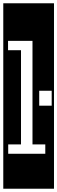

<svg xmlns="http://www.w3.org/2000/svg" viewBox="-32 -937 349 1170"><path d="M-12 213V-917H297V213ZM18 0H244V-57H166V-688H17V-631H96V-57H18ZM207 -384V-293H283V-384Z"/></svg>

Font: Zilla Slab Highlight Regular
Style: Regular
Weight: 400
Designer: Typotheque Type Foundry
Foundry: Typotheque type foundry
Version: Version 1.1; 2017; ttfautohint (v1.6)